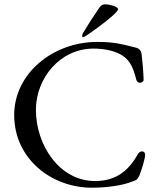

<svg xmlns="http://www.w3.org/2000/svg" viewBox="-20 -858 750 893"><path d="M368 -685C375 -685 529 -794 529 -815C529 -829 485 -838 471 -838C460 -838 451 -835 444 -825C417 -786 391 -746 367 -706C364 -701 362 -695 362 -691C362 -688 364 -685 368 -685ZM407 15C472 15 547 6 596 -14C617 -21 618 -22 628 -41C640 -70 655 -122 655 -138C655 -149 648 -154 641 -154C634 -154 625 -149 621 -141C577 -62 518 -16 422 -16C256 -16 147 -184 147 -347C147 -494 259 -632 415 -632C470 -632 519 -620 552 -598C587 -574 601 -538 614 -487C617 -477 624 -473 631 -473C640 -473 649 -480 648 -488C646 -540 642 -572 639 -603C637 -621 630 -632 610 -637C542 -654 509 -663 432 -663C227 -663 46 -517 46 -323C46 -119 220 15 407 15Z"/></svg>

Font: EB Garamond
Style: Regular
Weight: 400
Designer: Georg Duffner and Octavio Pardo
Foundry: Georg Duffner
Version: Version 1.000;PS 001.000;hotconv 1.0.88;makeotf.lib2.5.64775